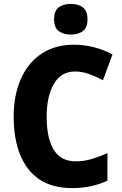

<svg xmlns="http://www.w3.org/2000/svg" viewBox="-20 -953 627 983"><path d="M364 -587Q293 -587 256 -524Q219 -461 219 -355Q219 -244 255.5 -185.5Q292 -127 368 -127Q409 -127 448 -138.5Q487 -150 530 -169V-28Q449 10 350 10Q248 10 182 -34.5Q116 -79 83 -161Q50 -243 50 -356Q50 -464 86 -547Q122 -630 191 -677Q260 -724 359 -724Q460 -724 556 -675L507 -542Q472 -561 436 -574Q400 -587 364 -587ZM343 -933Q381 -933 404.5 -915Q428 -897 428 -854Q428 -811 404 -793.5Q380 -776 343 -776Q305 -776 281 -793.5Q257 -811 257 -854Q257 -898 280.5 -915.5Q304 -933 343 -933Z"/></svg>

Font: Noto Sans Kannada SemiCondensed ExtraBold
Style: Regular
Weight: 800
Width: 4
Designer: Jelle Bosma - Monotype Design Team
Foundry: Monotype Imaging Inc.
Version: Version 2.005; ttfautohint (v1.8.4.7-5d5b)